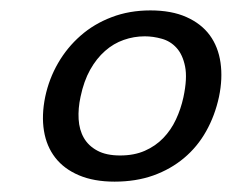

<svg xmlns="http://www.w3.org/2000/svg" viewBox="-20 -729 445 369"><path d="M269 -709Q309.6 -709 338.1 -696.3Q366.7 -683.6 383.1 -661.4Q399.4 -639.2 403.8 -608.6Q408.2 -578.1 400.9 -543Q393.1 -506.8 376.2 -476.8Q359.4 -446.8 333.7 -425.3Q308.1 -403.8 274.7 -391.8Q241.2 -379.9 200.2 -379.9Q160.6 -379.9 131.8 -392.1Q103 -404.3 86.2 -426Q69.3 -447.8 64.5 -477.5Q59.6 -507.3 66.9 -543Q74.2 -577.6 91.6 -607.7Q108.9 -637.7 134.8 -660.4Q160.6 -683.1 194.6 -696Q228.5 -709 269 -709ZM258.3 -659.2Q237.3 -659.2 217.8 -652.3Q198.2 -645.5 181.9 -631.1Q165.5 -616.7 153.3 -595Q141.1 -573.2 134.8 -543Q129.9 -520.5 131.1 -500Q132.3 -479.5 141.1 -464.1Q149.9 -448.7 167 -439.5Q184.1 -430.2 210.9 -430.2Q237.8 -430.2 258.3 -439.2Q278.8 -448.2 293.7 -463.6Q308.6 -479 318.1 -499.3Q327.6 -519.5 332.5 -542Q340.3 -578.6 335.7 -601.3Q331.1 -624 319.3 -637Q307.6 -649.9 291 -654.5Q274.4 -659.2 258.3 -659.2Z"/></svg>

Font: XB Khoramshahr
Style: Italic
Weight: 400
Italic angle: -12°
Designer: Behnam
Foundry: Irmug
Version: Version 8.005 2009